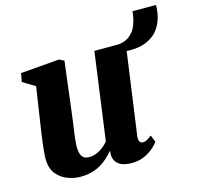

<svg xmlns="http://www.w3.org/2000/svg" viewBox="-104 -811 965 932"><g transform="rotate(-15 379.0 -345.5)"><path d="M188 10Q158 10 125.8 -1.8Q93.5 -13.5 70.8 -40.8Q48 -68 47 -114.5Q47 -132 48.8 -153Q50.5 -174 53.5 -197.2Q56.5 -220.5 60 -244.5Q63.5 -268.5 67 -291.5L94 -470.5L32 -508.5L40 -551L234 -567L259 -555L226 -288Q223.5 -266.5 220.2 -244.5Q217 -222.5 214.2 -202.2Q211.5 -182 209.8 -165.5Q208 -149 208 -138Q208 -114 213 -99.5Q218 -85 228 -78.2Q238 -71.5 254.5 -71.5Q274 -71.5 291.8 -78.8Q309.5 -86 324.8 -98Q340 -110 351.5 -124L411.5 -563H568.5L505.5 -109.5Q503 -90.5 508.8 -81.8Q514.5 -73 525.5 -73Q534 -73 542.5 -77.2Q551 -81.5 569.5 -95L583.5 -61Q578.5 -52.5 560.8 -35.5Q543 -18.5 514.2 -4.2Q485.5 10 447 10Q406.5 10 385.5 -4Q364.5 -18 359.5 -42Q359 -45 358.5 -48.8Q358 -52.5 358 -56.5Q358 -60.5 358.5 -64.8Q359 -69 359.5 -72.5L357.5 -73.5Q345 -58.5 329.2 -43.8Q313.5 -29 293 -16.8Q272.5 -4.5 246.8 2.8Q221 10 188 10ZM640 -701H758Q758 -641.5 732.5 -596.5Q707 -551.5 652.8 -532Q598.5 -512.5 512 -528.5L507 -561.5Q560 -561.5 587.5 -582.8Q615 -604 626.2 -636.2Q637.5 -668.5 640 -701Z"/></g></svg>

Font: Merriweather 20pt Black
Style: Italic
Weight: 900
Italic angle: -7.8°
Version: Version 2.101